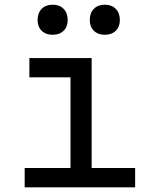

<svg xmlns="http://www.w3.org/2000/svg" viewBox="-20 -797 640 817"><path d="M85 0V-82H280V-468H105V-550H370V-82H555V0ZM426 -649Q397 -649 379.5 -666Q362 -683 362 -712Q362 -742 379.5 -759.5Q397 -777 426 -777Q455 -777 472.5 -759.5Q490 -742 490 -712Q490 -683 472.5 -666Q455 -649 426 -649ZM204 -649Q175 -649 157.5 -666Q140 -683 140 -712Q140 -742 157.5 -759.5Q175 -777 204 -777Q233 -777 250.5 -759.5Q268 -742 268 -712Q268 -683 250.5 -666Q233 -649 204 -649Z"/></svg>

Font: JetBrains Mono NL
Style: Regular
Weight: 400
Monospace: yes
Designer: Philipp Nurullin, Konstantin Bulenkov
Foundry: JetBrains
Version: Version 2.305; ttfautohint (v1.8.4.7-5d5b)